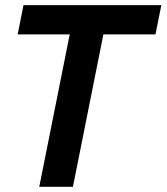

<svg xmlns="http://www.w3.org/2000/svg" viewBox="-20 -718 640 738"><path d="M600.1 -698.2 577.6 -585.9H377.4L260.3 0H130.9L248 -585.9H47.9L70.3 -698.2Z"/></svg>

Font: Sansation
Style: Bold Italic
Weight: 700
Designer: Bernd Montag
Version: Version 1.301